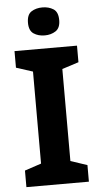

<svg xmlns="http://www.w3.org/2000/svg" viewBox="-61 -966 524 1004"><g transform="rotate(-5 200.5 -464.5)"><path d="M36 0V-87L123 -116V-599L36 -627V-714H364V-627L277 -599V-116L364 -87V0ZM201 -929Q234 -929 258.5 -913.5Q283 -898 283 -855Q283 -814 258.5 -798Q234 -782 201 -782Q167 -782 143 -798Q119 -814 119 -855Q119 -898 143 -913.5Q167 -929 201 -929Z"/></g></svg>

Font: Noto Sans Symbols
Style: Bold
Weight: 700
Version: Version 2.002